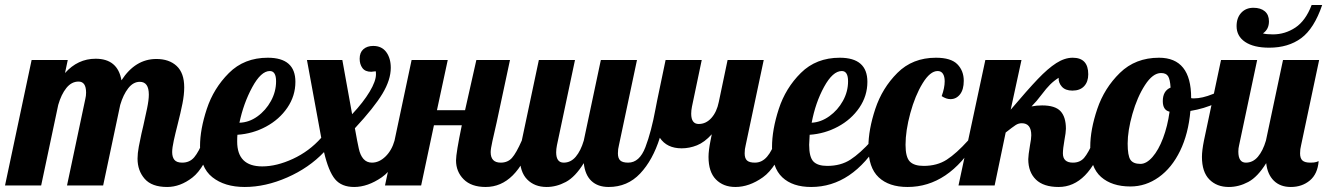

<svg xmlns="http://www.w3.org/2000/svg" viewBox="-58 -739 5288 765"><path d="M518.5 -26.5C537.5 -4.8 567.3 6 608 6C642.7 6 676.2 -6.5 708.5 -31.5C740.8 -56.5 769.3 -105.7 794 -179H752C740 -149 728 -126.8 716 -112.5C704 -98.2 688 -91 668 -91C653.3 -91 643 -94.7 637 -102C631 -109.3 628 -119.7 628 -133C628 -144.3 630.2 -159.8 634.5 -179.5C638.8 -199.2 643.7 -219.3 649 -240C657.7 -274 664.3 -302.8 669 -326.5C673.7 -350.2 676 -371.7 676 -391C676 -429 666 -457.3 646 -476C626 -494.7 599 -504 565 -504C509 -504 462.7 -475.7 426 -419C416 -476.3 381.7 -505 323 -505C275.7 -505 235 -486 201 -448L212 -500H68L-38 0H106L174 -321C182 -349 192.8 -371.5 206.5 -388.5C220.2 -405.5 236.3 -414 255 -414C275 -414 285 -399.3 285 -370C285 -361.3 284 -353 282 -345L209 0H353L421 -321C429 -348.3 439.7 -370.5 453 -387.5C466.3 -404.5 481.7 -413 499 -413C523 -413 535 -396 535 -362C535 -348 532.7 -329.7 528 -307C523.3 -284.3 518.3 -261.3 513 -238C511.7 -233.3 509.2 -222.7 505.5 -206C501.8 -189.3 498.3 -172.2 495 -154.5C491.7 -136.8 490 -121 490 -107C490 -75 499.5 -48.2 518.5 -26.5Z M788 -33C820.7 -7 863.7 6 917 6C972.3 6 1028.8 -6.7 1086.5 -32C1144.2 -57.3 1193 -91 1233 -133C1245 -81.7 1259.7 -45.7 1277 -25C1294.3 -4.3 1319.7 6 1353 6C1389 6 1425.7 -6.8 1463 -32.5C1500.3 -58.2 1531.3 -107 1556 -179H1514C1506.7 -153 1494.7 -131.8 1478 -115.5C1461.3 -99.2 1443.3 -91 1424 -91C1410 -91 1398.7 -96 1390 -106C1381.3 -116 1375.2 -129.8 1371.5 -147.5C1367.8 -165.2 1365.7 -175.7 1365 -179L1356 -228C1407.3 -283.3 1444 -329.3 1466 -366C1488 -402.7 1499 -437 1499 -469C1499 -494.3 1493 -515.2 1481 -531.5C1469 -547.8 1451.7 -556 1429 -556C1413 -556 1400 -551.7 1390 -543C1380 -534.3 1375 -521.7 1375 -505C1375 -490.3 1378.7 -478 1386 -468C1393.3 -458 1405 -453 1421 -453C1423.7 -453 1429.7 -453.7 1439 -455C1439.7 -453 1440 -449 1440 -443C1440 -425 1431.7 -402 1415 -374C1398.3 -346 1375 -316 1345 -284L1306 -500H1165L1222 -190C1190 -154 1152.3 -126 1109 -106C1065.7 -86 1025 -76 987 -76C920.3 -76 887 -109 887 -175C887 -187 887.3 -196 888 -202C928.7 -204.7 966.7 -215.5 1002 -234.5C1037.3 -253.5 1065.7 -278.7 1087 -310C1108.3 -341.3 1119 -375.7 1119 -413C1119 -477 1082.3 -509 1009 -509C946.3 -509 894.7 -488.7 854 -448C813.3 -407.3 784 -359.7 766 -305C748 -250.3 739 -201 739 -157C739 -100.3 755.3 -59 788 -33ZM967.5 -275C945.2 -259 921.3 -250.7 896 -250C906.7 -301.3 923.7 -348.5 947 -391.5C970.3 -434.5 993.7 -456 1017 -456C1033.7 -456 1042 -442.3 1042 -415C1042 -387.7 1035.2 -361.5 1021.5 -336.5C1007.8 -311.5 989.8 -291 967.5 -275Z M1789.5 -24.5C1809.8 -4.2 1839 6 1877 6C1959 6 2021 -55.7 2063 -179H2021C2006.3 -145.7 1993.3 -122.7 1982 -110C1970.7 -97.3 1955.7 -91 1937 -91C1910.3 -91 1897 -105 1897 -133C1897 -141 1899.3 -155.7 1904 -177C1908.7 -198.3 1914.3 -223.3 1921 -252L1974 -500H1840L1795 -300H1683L1726 -500H1582L1476 0H1620L1671 -240H1782C1766.7 -166 1759 -119.3 1759 -100C1759 -70 1769.2 -44.8 1789.5 -24.5Z M2042.5 -24C2062.2 -4 2088 6 2120 6C2146 6 2171.5 -0.7 2196.5 -14C2221.5 -27.3 2245.3 -52.3 2268 -89C2271.3 -57.7 2281.5 -34 2298.5 -18C2315.5 -2 2338.3 6 2367 6C2417 6 2458.8 -11.8 2492.5 -47.5C2526.2 -83.2 2552.3 -130.7 2571 -190C2589.7 -162 2618.7 -148 2658 -148C2678.7 -148 2699 -152 2719 -160C2739 -168 2758.7 -182.7 2778 -204L2773 -179C2767.7 -152.3 2765 -130.7 2765 -114C2765 -74 2774.8 -44 2794.5 -24C2814.2 -4 2840 6 2872 6C2908.7 6 2945.2 -6.8 2981.5 -32.5C3017.8 -58.2 3048.3 -107 3073 -179H3031C3023 -152.3 3012.2 -131 2998.5 -115C2984.8 -99 2968.7 -91 2950 -91C2935.3 -91 2924.8 -93.8 2918.5 -99.5C2912.2 -105.2 2909 -114.7 2909 -128C2909 -139.3 2910.3 -150 2913 -160L2985 -500H2841L2806 -333C2800.7 -306.3 2790.8 -285 2776.5 -269C2762.2 -253 2745.3 -245 2726 -245C2706 -245 2696 -258.7 2696 -286C2696 -294.7 2697 -304 2699 -314L2738 -500H2594L2560 -337L2554 -306C2542.7 -244.7 2529.2 -193.5 2513.5 -152.5C2497.8 -111.5 2475 -91 2445 -91C2430.3 -91 2419.8 -93.8 2413.5 -99.5C2407.2 -105.2 2404 -114.7 2404 -128C2404 -139.3 2405.3 -150 2408 -160L2480 -500H2336L2268 -179C2260 -151.7 2249.3 -130.2 2236 -114.5C2222.7 -98.8 2206.7 -91 2188 -91C2168 -91 2158 -104.7 2158 -132C2158 -140.7 2159 -150 2161 -160L2233 -500H2089L2021 -179C2015.7 -152.3 2013 -130.7 2013 -114C2013 -74 2022.8 -44 2042.5 -24Z M3059 -32.5C3086.3 -6.8 3124.7 6 3174 6C3283.3 6 3375 -55.7 3449 -179H3415C3384.3 -145 3356.2 -119.7 3330.5 -103C3304.8 -86.3 3274 -78 3238 -78C3212.7 -78 3194.3 -83.8 3183 -95.5C3171.7 -107.2 3166 -129.3 3166 -162C3166 -168.7 3166.7 -182 3168 -202C3208 -204.7 3245.7 -215.5 3281 -234.5C3316.3 -253.5 3344.7 -278.7 3366 -310C3387.3 -341.3 3398 -375.7 3398 -413C3398 -477 3361.3 -509 3288 -509C3225.3 -509 3173.7 -488.8 3133 -448.5C3092.3 -408.2 3063 -360.3 3045 -305C3027 -249.7 3018 -199 3018 -153C3018 -98.3 3031.7 -58.2 3059 -32.5ZM3246.5 -276C3224.2 -260 3200.7 -251.3 3176 -250C3186 -303.3 3202.5 -351 3225.5 -393C3248.5 -435 3272 -456 3296 -456C3312.7 -456 3321 -442.3 3321 -415C3321 -387.7 3314.2 -361.7 3300.5 -337C3286.8 -312.3 3268.8 -292 3246.5 -276Z M3443 -32.5C3470.3 -6.8 3508.7 6 3558 6C3667.3 6 3759 -55.7 3833 -179H3799C3768.3 -145 3740.2 -119.7 3714.5 -103C3688.8 -86.3 3658 -78 3622 -78C3596.7 -78 3578.3 -83.8 3567 -95.5C3555.7 -107.2 3550 -129.3 3550 -162C3550 -199.3 3556.3 -241.3 3569 -288C3581.7 -334.7 3598 -374.3 3618 -407C3638 -439.7 3658 -456 3678 -456C3687.3 -456 3694.3 -452.3 3699 -445C3703.7 -437.7 3706 -427.7 3706 -415C3706 -397.7 3702 -378 3694 -356C3706 -348 3717.7 -344 3729 -344C3744.3 -344 3757 -350.3 3767 -363C3777 -375.7 3782 -393.7 3782 -417C3782 -443.7 3773.5 -465.7 3756.5 -483C3739.5 -500.3 3711 -509 3671 -509C3609 -509 3557.8 -488.8 3517.5 -448.5C3477.2 -408.2 3447.8 -360.3 3429.5 -305C3411.2 -249.7 3402 -199 3402 -153C3402 -98.3 3415.7 -58.2 3443 -32.5Z M4069.5 -23.5C4089.8 -3.8 4120 6 4160 6C4239.3 6 4300 -55.7 4342 -179H4300C4285.3 -145.7 4272.5 -122.7 4261.5 -110C4250.5 -97.3 4235.7 -91 4217 -91C4190.3 -91 4177 -103.3 4177 -128C4177 -140 4179 -157.3 4183 -180C4187 -201.3 4189 -216.7 4189 -226C4189 -257.3 4181.8 -280.7 4167.5 -296C4153.2 -311.3 4128.7 -319 4094 -319C4079.3 -319 4065.3 -317.7 4052 -315C4065.3 -328.3 4079 -344.3 4093 -363C4105 -379 4116 -392 4126 -402C4136 -412 4147.3 -421 4160 -429C4159.3 -415.7 4163.7 -403.8 4173 -393.5C4182.3 -383.2 4196.3 -378 4215 -378C4235 -378 4250.5 -383.8 4261.5 -395.5C4272.5 -407.2 4278 -423 4278 -443C4278 -487 4257.3 -509 4216 -509C4194.7 -509 4172.8 -501.8 4150.5 -487.5C4128.2 -473.2 4103.7 -452 4077 -424C4050.3 -396 4014.3 -355.3 3969 -302L4012 -500H3868L3761 0H3905L3949 -211C3967.7 -225.7 3980.8 -235.5 3988.5 -240.5C3996.2 -245.5 4004.3 -248 4013 -248C4038.3 -248 4051 -232 4051 -200C4051 -190.7 4049.3 -177.7 4046 -161C4041.3 -133 4039 -114.3 4039 -105C4039 -70.3 4049.2 -43.2 4069.5 -23.5Z M4329 -34C4357.7 -8.7 4396.7 4 4446 4C4486.7 4 4524.3 -8.3 4559 -33C4593.7 -57.7 4622 -92.7 4644 -138C4666 -183.3 4679.7 -236.3 4685 -297C4721.7 -303 4755.5 -313.2 4786.5 -327.5C4817.5 -341.8 4842.7 -359.3 4862 -380L4853 -407C4829.7 -390.3 4803.7 -376.2 4775 -364.5C4746.3 -352.8 4721 -347 4699 -347C4693.7 -347 4690 -347.3 4688 -348V-349C4688 -455.7 4645.3 -509 4560 -509C4497.3 -509 4445.3 -488.8 4404 -448.5C4362.7 -408.2 4332.7 -360.3 4314 -305C4295.3 -249.7 4286 -199.3 4286 -154C4286 -99.3 4300.3 -59.3 4329 -34ZM4534 -113.5C4518 -95.2 4502 -86 4486 -86C4466.7 -86 4453.3 -91.5 4446 -102.5C4438.7 -113.5 4435 -135 4435 -167C4435 -201 4441.3 -240.3 4454 -285C4466.7 -329.7 4483.3 -368 4504 -400C4524.7 -432 4546 -448 4568 -448C4581.3 -448 4590.7 -443.8 4596 -435.5C4601.3 -427.2 4604.7 -412 4606 -390C4585.3 -381.3 4575 -363.3 4575 -336C4575 -312 4584 -298 4602 -294C4596.7 -255.3 4588 -220.2 4576 -188.5C4564 -156.8 4550 -131.8 4534 -113.5Z M4903 -572C4925.7 -556.7 4957.7 -549 4999 -549C5049.7 -549 5092.2 -561.7 5126.5 -587C5160.8 -612.3 5188.7 -656.3 5210 -719H5168C5152 -677 5130.3 -647 5103 -629C5075.7 -611 5046 -602 5014 -602C4996 -602 4982.7 -603.3 4974 -606C4990 -616.7 4998 -632.7 4998 -654C4998 -671.3 4992.5 -684.7 4981.5 -694C4970.5 -703.3 4955.3 -708 4936 -708C4916 -708 4899.8 -701.3 4887.5 -688C4875.2 -674.7 4869 -657 4869 -635C4869 -608.3 4880.3 -587.3 4903 -572ZM4760.5 -24C4780.2 -4 4806 6 4838 6C4864.7 6 4890.5 -0.7 4915.5 -14C4940.5 -27.3 4964.3 -52.3 4987 -89C4990.3 -59 5000.5 -35.7 5017.5 -19C5034.5 -2.3 5057 6 5085 6C5115 6 5140.3 -2.7 5161 -20C5181.7 -37.3 5193.3 -63 5196 -97C5194.7 -96.3 5191.5 -95.2 5186.5 -93.5C5181.5 -91.8 5173.7 -91 5163 -91C5148.3 -91 5137.8 -93.8 5131.5 -99.5C5125.2 -105.2 5122 -114.7 5122 -128C5122 -139.3 5123.3 -150 5126 -160L5198 -500H5054L4986 -179C4978 -151.7 4967.3 -130.2 4954 -114.5C4940.7 -98.8 4924.7 -91 4906 -91C4886 -91 4876 -105.7 4876 -135C4876 -143.7 4877 -152 4879 -160L4951 -500H4807L4739 -179C4733.7 -152.3 4731 -130.7 4731 -114C4731 -74 4740.8 -44 4760.5 -24Z"/></svg>

Font: DonutKreme
Style: Regular
Weight: 400
Designer: Impallari Type
Foundry: Impallari Type
Version: Version 2.100